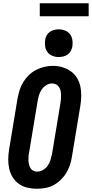

<svg xmlns="http://www.w3.org/2000/svg" viewBox="-20 -1150 564 1178"><path d="M205 8Q175 8 146.5 1Q118 -6 95 -22.5Q72 -39 57.5 -63Q43 -87 36.5 -115Q30 -143 30.5 -173.5Q31 -204 36 -234L88 -548Q93 -574 101 -599Q109 -624 123.5 -647.5Q138 -671 158 -690Q178 -709 202.5 -721.5Q227 -734 252.5 -740Q278 -746 305 -746Q335 -746 363 -737.5Q391 -729 414 -713Q437 -697 452 -672.5Q467 -648 473 -620Q479 -592 478.5 -561.5Q478 -531 473 -501L421 -187Q417 -161 408.5 -136Q400 -111 386 -88Q372 -65 351.5 -45.5Q331 -26 307 -13.5Q283 -1 257 3.5Q231 8 205 8ZM208 -97Q226 -97 243.5 -107Q261 -117 272.5 -133Q284 -149 289.5 -167.5Q295 -186 299 -204L351 -518Q353 -531 354 -544Q355 -557 354.5 -570Q354 -583 351 -595Q348 -607 341.5 -617Q335 -627 323.5 -632.5Q312 -638 299 -638Q281 -638 264 -627.5Q247 -617 236 -601Q225 -585 219.5 -567Q214 -549 211 -531L159 -217Q156 -204 155 -191Q154 -178 154.5 -165.5Q155 -153 158 -141Q161 -129 167 -118.5Q173 -108 184 -102.5Q195 -97 208 -97ZM340 -800Q320 -800 301.5 -807.5Q283 -815 271.5 -830Q260 -845 257 -865Q254 -885 257 -906Q259 -920 266.5 -933Q274 -946 286 -954.5Q298 -963 312 -966.5Q326 -970 340 -970Q361 -970 379.5 -962.5Q398 -955 409.5 -940Q421 -925 424 -905Q427 -885 424 -864Q421 -850 414 -837Q407 -824 395 -815.5Q383 -807 368.5 -803.5Q354 -800 340 -800ZM224 -1050V-1130H524V-1050Z"/></svg>

Font: Iosevka Curly Slab XBdObl
Style: Regular
Weight: 800
Italic angle: -9°
Monospace: yes
Designer: Belleve Invis
Foundry: Belleve Invis
Version: Version 11.1.0; ttfautohint (v1.8.3)